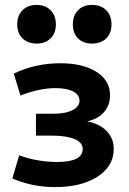

<svg xmlns="http://www.w3.org/2000/svg" viewBox="-20 -753 523 780"><path d="M411.5 -597Q390 -576 354 -576Q318 -576 297 -597Q276 -618 276 -654Q276 -690 297 -711.5Q318 -733 354 -733Q390 -733 411.5 -711.5Q433 -690 433 -654Q433 -618 411.5 -597ZM129 -576Q93 -576 71.5 -597Q50 -618 50 -654Q50 -690 71.5 -711.5Q93 -733 129 -733Q164 -733 185.5 -711.5Q207 -690 207 -654Q207 -618 185.5 -597Q164 -576 129 -576ZM204 7Q111 7 30 -28L58 -122Q132 -95 212 -95Q316 -95 316 -148Q316 -174 283 -188Q250 -202 191 -202H126V-291H197Q246 -291 274.5 -305.5Q303 -320 303 -344Q303 -368 277 -381.5Q251 -395 205 -395Q142 -395 63 -365L36 -454Q123 -496 225 -496Q317 -496 372 -461Q427 -426 427 -366Q427 -325 402 -297Q377 -269 334 -260Q385 -250 413.5 -220.5Q442 -191 442 -148Q442 -78 376.5 -35.5Q311 7 204 7Z"/></svg>

Font: Cantarell
Style: Bold
Weight: 700
Designer: Dave Crossland, Nikolaus Waxweiler, Florian Fecher, Jacques Le Bailly, Eben Sorkin, Alexei Vanyashin, Alexios Zavras, Em
Version: Version 0.303